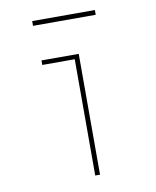

<svg xmlns="http://www.w3.org/2000/svg" viewBox="-79 -751 659 813"><g transform="rotate(-10 250.0 -345.0)"><path d="M115.2 -669.9V-690.4H384.8V-669.9ZM264.6 0V-500H125V-519.5H285.2V0Z"/></g></svg>

Font: Mgen+ 1mn thin
Style: Regular
Weight: 100
Designer: [Source Han Sans]
Ryoko NISHIZUKA  (kana & ideographs); Paul D. Hunt (Latin, Greek & Cyrillic); Wenlong ZHANG  (bopomofo
Version: Version 1.059.20150602